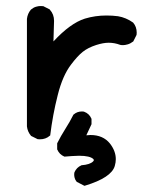

<svg xmlns="http://www.w3.org/2000/svg" viewBox="-20 -472 540 633"><path d="M232.9 127.4Q227.5 120.6 226.1 114.5Q224.6 108.4 224.6 104.5Q224.6 97.7 225.6 95.7Q232.4 80.1 248 73.2L248.5 72.8Q276.4 70.8 287.1 60.1L289.6 56.2Q289.1 54.2 288.1 52.7Q276.9 41.5 240.7 41.5Q230 41.5 217.3 42.5L192.4 44.4Q183.6 40.5 178 34.9Q172.4 29.3 168.5 20.5V0.5Q180.7 -23.9 195.3 -46.9Q210 -69.8 222.2 -94.2L223.1 -94.7Q234.4 -104.5 250 -104.5Q255.9 -104.5 257.8 -103.5Q274.4 -97.2 281.2 -81.1L281.7 -80.1V-63.5V-62.5L264.6 -25.9Q271.5 -26.9 278.3 -26.9Q319.8 -26.9 342.3 1Q361.8 25.9 361.8 52.7Q361.8 63.5 358.4 75.2Q347.2 113.8 260.3 140.1L258.3 140.6ZM68.8 -409.7Q70.8 -427.2 82 -440.4Q90.3 -447.3 98.6 -449.7Q106.9 -452.1 112.5 -452.1Q118.2 -452.1 122.6 -451.7L144 -440.9L144.5 -439.9Q158.2 -424.8 158.2 -403.3L156.2 -335.4Q211.9 -395.5 259.8 -410.6Q293.9 -420.9 331.1 -420.9Q350.6 -420.9 369.1 -418.5Q395.5 -414.1 418.9 -397.5Q430.7 -383.8 430.7 -364.3Q430.7 -361.3 430.2 -356.9L419.4 -335.4Q409.7 -328.1 400.9 -325.7Q392.1 -323.2 386.2 -323.2Q377.4 -323.2 376 -324.2Q357.4 -331.1 338.4 -331.1Q320.8 -331.1 297.4 -323.7Q270 -314.9 252.4 -300.8Q234.9 -286.6 214.4 -259.3Q186.5 -223.1 170.4 -158.7Q153.8 -93.8 145.5 -25.4L144 -24.4Q130.9 -12.7 111.3 -12.7Q108.4 -12.7 104 -13.2L82.5 -23.9Q70.8 -37.6 68.8 -55.2V-55.7Z"/></svg>

Font: Bakudai
Style: Medium
Weight: 500
Version: Version 1.48